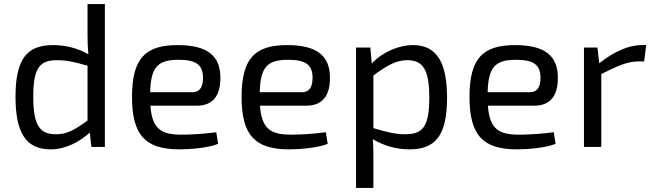

<svg xmlns="http://www.w3.org/2000/svg" viewBox="-20 -720 3205 941"><path d="M494 -700H409V-550C409 -516 410 -487 413 -454C359 -485 300 -499 240 -499C115 -499 56 -435 56 -245C56 -75 104 12 227 12C302 12 368 -24 420 -70L428 0H494ZM409 -129C343 -82 309 -62 255 -62C176 -62 143 -102 143 -246C143 -390 176 -425 260 -425C311 -425 352 -414 409 -398Z M944 -202C1025 -202 1061 -253 1060 -340C1060 -445 998 -499 851 -499C694 -499 627 -436 627 -245C627 -58 692 12 860 12C916 12 1003 4 1049 -15L1040 -72C990 -65 923 -60 871 -60C771 -60 726 -86 717 -202ZM716 -268C719 -391 753 -427 855 -427C942 -427 974 -402 975 -340C975 -304 966 -268 922 -268Z M1481 -202C1562 -202 1598 -253 1597 -340C1597 -445 1535 -499 1388 -499C1231 -499 1164 -436 1164 -245C1164 -58 1229 12 1397 12C1453 12 1540 4 1586 -15L1577 -72C1527 -65 1460 -60 1408 -60C1308 -60 1263 -86 1254 -202ZM1253 -268C1256 -391 1290 -427 1392 -427C1479 -427 1511 -402 1512 -340C1512 -304 1503 -268 1459 -268Z M1795 -487H1725V201H1810V60C1810 26 1810 -4 1807 -38C1864 -4 1925 12 1987 12C2112 12 2171 -53 2171 -241C2171 -410 2123 -499 2004 -499C1934 -499 1855 -465 1802 -409ZM1810 -350C1877 -400 1923 -425 1976 -425C2053 -425 2084 -379 2084 -241C2084 -98 2051 -62 1966 -62C1914 -62 1871 -74 1810 -92Z M2598 -202C2679 -202 2715 -253 2714 -340C2714 -445 2652 -499 2505 -499C2348 -499 2281 -436 2281 -245C2281 -58 2346 12 2514 12C2570 12 2657 4 2703 -15L2694 -72C2644 -65 2577 -60 2525 -60C2425 -60 2380 -86 2371 -202ZM2370 -268C2373 -391 2407 -427 2509 -427C2596 -427 2628 -402 2629 -340C2629 -304 2620 -268 2576 -268Z M3147 -499H3125C3059 -499 2988 -466 2917 -410L2908 -487H2842V0H2927V-357C3004 -396 3055 -419 3109 -419H3137Z"/></svg>

Font: SnT
Style: Regular
Weight: 400
Designer: Natanael Gama
Version: Version 1.001;PS 001.001;hotconv 1.0.70;makeotf.lib2.5.58329